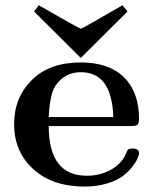

<svg xmlns="http://www.w3.org/2000/svg" viewBox="-20 -684 567 710"><path d="M32.2 -225.1Q32.2 -323.2 97.7 -388.2Q163.1 -453.1 278.8 -453.1Q381.8 -453.1 438 -398.9Q494.1 -342.8 494.1 -245.1Q494.1 -226.1 487.5 -221.9Q481 -217.8 461.9 -217.8H160.2Q160.2 -33.7 301.8 -34.2Q350.6 -34.2 389.9 -56.2Q429.2 -78.1 444.8 -113.8Q449.7 -127 453.9 -130.9Q458 -134.8 470.2 -134.8Q494.1 -134.8 494.1 -117.2Q494.1 -110.4 488.5 -97.7Q482.9 -85 468.5 -66.4Q454.1 -47.9 432.6 -32Q411.1 -16.1 374.5 -5.1Q337.9 5.9 293 5.9Q173.8 5.9 103 -58.6Q32.2 -123 32.2 -225.1ZM106.4 -641.1V-642.1L123 -664.1H124Q273.9 -578.1 278.3 -578.1H279.3Q284.2 -578.1 432.1 -664.1H433.1L451.2 -642.1V-641.1L279.3 -470.2H278.3ZM160.2 -251H398.9Q394 -417 278.8 -417Q217.8 -417 184.1 -365.2Q164.1 -334 160.2 -251Z"/></svg>

Font: CMU Serif
Style: Bold
Weight: 700
Version: Version 0.7.0